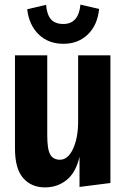

<svg xmlns="http://www.w3.org/2000/svg" viewBox="-20 -804 549 833"><path d="M175 9Q116 9 80.5 -31.5Q45 -72 45 -160V-564H185V-216Q185 -156 198 -133.5Q211 -111 240 -111Q275 -111 297 -158.5Q319 -206 319 -277V-564H459V-10L325 7V-124Q309 -55 269 -23Q229 9 175 9ZM255 -614Q190 -614 148 -654.5Q106 -695 98 -764L180 -783Q183 -742 200.5 -721Q218 -700 255 -700Q321 -700 329 -784L410 -765Q403 -695 361 -654.5Q319 -614 255 -614Z"/></svg>

Font: Freeman
Style: Regular
Weight: 400
Designer: Vernon Adams, Aoife Mooney, Rodrigo Fuenzalida
Foundry: Rodrigo Fuenzalida
Version: Version 1.000; ttfautohint (v1.8.4.7-5d5b)